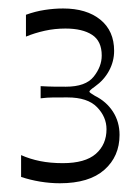

<svg xmlns="http://www.w3.org/2000/svg" viewBox="-20 -826 321 446"><path d="M29 -415V-465.7Q49.4 -456.6 73.2 -451.8Q97 -447 125.9 -447Q177.7 -447 202.6 -468.6Q227.4 -490.3 227.4 -525.9Q227.4 -554.4 205.4 -577.1Q183.4 -599.7 136.7 -599.7Q117.1 -599.7 103.6 -599.6Q90.1 -599.6 74.4 -597.6V-625.9Q91.7 -624.9 106.7 -624.7Q121.7 -624.6 133 -624.6Q179 -624.6 197.6 -647.9Q216.3 -671.3 216.3 -697Q216.3 -730.6 193.9 -745.1Q171.6 -759.7 132 -759.7Q107.4 -759.7 84.1 -754.6Q60.7 -749.4 40.3 -741V-791.7Q62 -799.6 83.7 -802.9Q105.4 -806.3 126.6 -806.3Q181.1 -806.3 213.1 -780.3Q245.1 -754.3 245.1 -707.9Q245.1 -683.6 233.4 -661.8Q221.7 -640 200.4 -624.9Q187.6 -616 187.6 -613.1Q187.6 -610.9 200.6 -603.3Q227 -590.3 242.4 -566.6Q257.7 -542.9 257.7 -512.6Q257.7 -462.7 222.4 -431.5Q187.1 -400.3 118.9 -400.3Q96.9 -400.3 73.4 -404.1Q50 -408 29 -415Z"/></svg>

Font: Ojuju ExtraLight
Style: Regular
Weight: 200
Designer: Chisaokwu Joboson, Mirko Velimirovic
Foundry: Udi Foundry
Version: Version 1.000